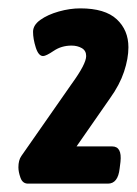

<svg xmlns="http://www.w3.org/2000/svg" viewBox="-20 -789 327 459"><path d="M47 -350Q34 -350 29 -364Q24 -378 24 -389Q24 -406 31 -416L151 -588Q186 -636 186 -655Q186 -668 175.5 -674Q165 -680 151 -680Q127 -680 108.5 -667.5Q90 -655 83 -655Q72 -655 65.5 -675.5Q59 -696 59 -713Q59 -729 76.5 -741.5Q94 -754 120.5 -761.5Q147 -769 172 -769Q231 -769 259 -743Q287 -717 287 -676Q287 -649 276.5 -617.5Q266 -586 243 -554L163 -439H248Q272 -439 268 -402L266 -386Q262 -350 238 -350Z"/></svg>

Font: Asap Condensed Condensed Black
Style: Italic
Weight: 900
Width: 3
Italic angle: -6°
Designer: Pablo Cosgaya
Foundry: Omnibus-Type
Version: Version 3.001; ttfautohint (v1.8.4.7-5d5b)